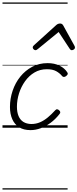

<svg xmlns="http://www.w3.org/2000/svg" viewBox="-20 -1026 622 1542"><path d="M225 19Q170 19 133.5 -4Q97 -27 78.5 -69Q60 -111 60 -167Q60 -234 81.5 -297.5Q103 -361 143 -410.5Q183 -460 238.5 -489.5Q294 -519 362 -519Q418 -519 458.5 -498.5Q499 -478 519 -447Q526 -438 524 -431Q522 -424 511 -415Q502 -408 493 -408Q484 -408 478 -416Q459 -439 431 -454.5Q403 -470 356 -470Q301 -470 257 -444Q213 -418 181.5 -374Q150 -330 133 -276.5Q116 -223 116 -169Q116 -125 129 -94Q142 -63 167.5 -47Q193 -31 231 -30Q269 -30 301.5 -44Q334 -58 364.5 -83.5Q395 -109 424 -141Q432 -150 441 -148Q450 -146 456 -139Q463 -133 464 -125.5Q465 -118 457 -109Q424 -67 385.5 -39Q347 -11 306.5 4Q266 19 225 19ZM265 -623Q257 -623 250 -630Q243 -637 243 -645Q243 -650 245.5 -654Q248 -658 252 -662L432 -825Q440 -832 447.5 -834.5Q455 -837 463 -837Q470 -837 476 -834Q482 -831 487 -823L577 -660Q580 -655 581 -651Q582 -647 582 -644Q582 -635 573.5 -629Q565 -623 557 -623Q551 -623 547 -626Q543 -629 540 -634L451 -769L286 -634Q280 -629 275 -626Q270 -623 265 -623ZM0 486H523V496H0ZM0 -20H523V0H0ZM0 -505H523V-500H0ZM0 -1006H523V-996H0Z"/></svg>

Font: Playwrite CA Guides
Style: Regular
Weight: 400
Designer: Veronika Burian, José Scaglione
Foundry: TypeTogether
Version: Version 1.003